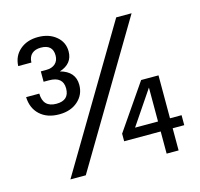

<svg xmlns="http://www.w3.org/2000/svg" viewBox="-103 -817 970 929"><g transform="rotate(-15 382.0 -353.0)"><path d="M168 -318Q108 -318 72 -351Q36 -384 34 -440H100Q101 -371 168 -371Q232 -371 232 -431Q232 -490 162 -490H135V-542H162Q191 -542 207.5 -557Q224 -572 224 -598Q224 -653 164 -653Q136 -653 119.5 -638.5Q103 -624 102 -595H36Q38 -645 73.5 -675.5Q109 -706 164 -706Q219 -706 254.5 -676.5Q290 -647 290 -601Q290 -539 224 -518Q298 -498 298 -431Q298 -382 262 -350Q226 -318 168 -318ZM138 0 555 -700H632L215 0ZM620 0V-111H437V-149L593 -376H680V-161H738V-111H680V0ZM620 -161V-331L505 -161Z"/></g></svg>

Font: Hedvig Letters Sans
Style: Regular
Weight: 400
Designer: Alexander Örn & Tor Weibull
Foundry: Kanon Foundry
Version: Version 1.000; ttfautohint (v1.8.4.7-5d5b)